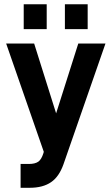

<svg xmlns="http://www.w3.org/2000/svg" viewBox="-20 -723 521 897"><path d="M472.7 -519.5 276.4 44.9Q255.9 102.5 218.8 127.9Q180.7 154.3 119.1 154.3H76.2V43H115.2Q143.6 43 159.2 32.2Q173.8 21.5 182.6 -6.8L184.6 -13.7L8.8 -519.5H139.6L242.2 -193.4L345.7 -519.5ZM90.8 -703.1H198.2V-586.9H90.8ZM283.2 -703.1H389.6V-586.9H283.2Z"/></svg>

Font: Altinn-DIN
Style: DIN-Bold
Weight: 700
Designer: Charles Nix
Foundry: Altinn
Version: Version 2.00